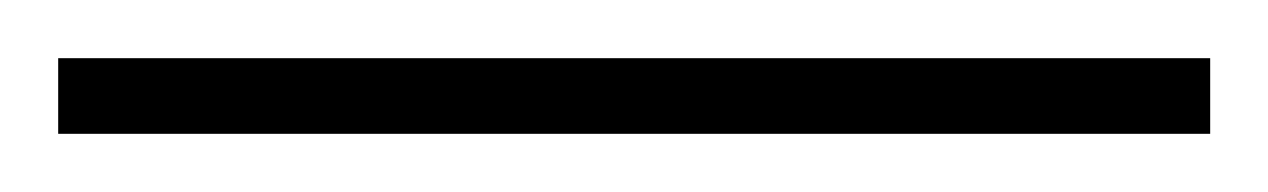

<svg xmlns="http://www.w3.org/2000/svg" viewBox="-22 71 436 66"><path d="M394 117V91H-2V117Z"/></svg>

Font: Noto Sans Myanmar UI ExtraCondensed Thin
Style: Regular
Weight: 100
Width: 2
Designer: Monotype Design Team
Foundry: Monotype Imaging Inc.
Version: Version 2.103